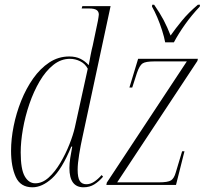

<svg xmlns="http://www.w3.org/2000/svg" viewBox="-20 -786 870 816"><path d="M118 10Q67 10 47 -34Q27 -78 27 -145Q27 -195 38 -250Q49 -305 70 -357.5Q91 -410 121 -452.5Q151 -495 189.5 -520.5Q228 -546 274 -546Q302 -546 322 -536Q342 -526 357 -509Q361 -531 365.5 -554Q370 -577 374 -592L396 -697Q397 -705 398.5 -712Q400 -719 400 -724Q400 -737 390.5 -743.5Q381 -750 358 -750H327L330 -760H450L330 -201Q323 -170 316.5 -130Q310 -90 310 -65Q310 -31 319 -17Q328 -3 347 -3Q364 -3 380 -13.5Q396 -24 412 -42L418 -35Q401 -15 381 -2.5Q361 10 335 10Q275 10 275 -72Q275 -92 278.5 -114.5Q282 -137 287 -163H283Q243 -66 201 -28Q159 10 118 10ZM130 -7Q160 -7 187 -31.5Q214 -56 236.5 -94Q259 -132 275 -172.5Q291 -213 298 -244L353 -494Q342 -515 321 -525.5Q300 -536 277 -536Q239 -536 206.5 -510Q174 -484 148.5 -440.5Q123 -397 105 -344.5Q87 -292 77.5 -238Q68 -184 68 -138Q68 -67 85 -37Q102 -7 130 -7ZM432 0 434 -10 774 -525H636Q599 -525 586 -516.5Q573 -508 562 -476L542 -414H530L567 -536H821L819 -527L478 -11H654Q694 -11 707 -19.5Q720 -28 727 -53L754 -143H764L728 0ZM682 -606Q678 -628 669 -656.5Q660 -685 648.5 -712Q637 -739 626 -758L627 -766H635Q660 -730 675.5 -700.5Q691 -671 705 -635Q726 -665 753.5 -698.5Q781 -732 821 -766H830L829 -758Q794 -721 766 -681.5Q738 -642 719 -606Z"/></svg>

Font: Noto Serif Display Condensed ExtraLight
Style: Italic
Weight: 200
Width: 3
Italic angle: -12°
Designer: Monotype Design Team
Foundry: Monotype Imaging Inc.
Version: Version 2.009